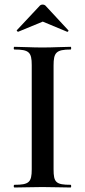

<svg xmlns="http://www.w3.org/2000/svg" viewBox="-20 -833 378 853"><path d="M55 -699C52 -697 59 -691 61 -692L170 -737L278 -692C281 -690 287 -697 283 -699L181 -809C175 -814 164 -814 158 -809ZM218 -81V-542C218 -599 229 -613 294 -613C297 -613 297 -625 294 -625C261 -625 218 -622 168 -622C121 -622 78 -625 44 -625C40 -625 40 -613 44 -613C109 -613 121 -601 121 -544V-81C121 -23 109 -12 44 -12C40 -12 40 0 44 0C78 0 121 -2 168 -2C218 -2 259 0 294 0C297 0 297 -12 294 -12C228 -12 218 -23 218 -81Z"/></svg>

Font: Cormorant SC Semi
Style: Regular
Weight: 600
Designer: Christian Thalmann (Catharsis Fonts)
Version: Version 1.000;PS 001.000;hotconv 1.0.70;makeotf.lib2.5.58329